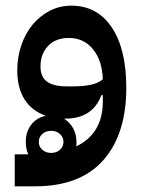

<svg xmlns="http://www.w3.org/2000/svg" viewBox="-20 -418 507 678"><path d="M32 127H80Q71 108 71 83Q71 47 90.5 22Q110 -3 142 -9Q93 -26 67 -66.5Q41 -107 41 -169Q41 -217 55.5 -259Q70 -301 95.5 -331.5Q121 -362 156 -380Q191 -398 232 -398Q323 -398 374.5 -321.5Q426 -245 426 -108Q426 56 344.5 148Q263 240 103 240H32ZM235 -113Q277 -113 302.5 -119Q328 -125 343 -138Q341 -204 308.5 -244Q276 -284 223 -284Q177 -284 150 -256Q123 -228 123 -183Q123 -146 146.5 -129.5Q170 -113 215 -113ZM206 1Q226 13 238 34.5Q250 56 250 83Q250 87 250 91Q250 95 249 99Q297 76 320 36Q343 -4 343 -58V-82H338Q307 1 210 1ZM161 122Q179 122 191.5 111Q204 100 204 83Q204 66 191.5 55Q179 44 161 44Q142 44 129.5 55Q117 66 117 83Q117 100 129.5 111Q142 122 161 122Z"/></svg>

Font: IBM Plex Sans Arabic Medm
Style: Regular
Weight: 500
Designer: Mike Abbink, Paul van der Laan, Pieter van Rosmalen, Wael Morcos, Khajak Apelian
Foundry: Bold Monday
Version: Version 1.005